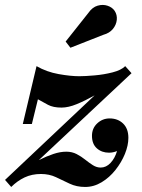

<svg xmlns="http://www.w3.org/2000/svg" viewBox="-45 -732 564 762"><path d="M365.5 -594 234.5 -542.5 215.5 -567 305.5 -680.5Q321.5 -703.5 342.5 -709.5Q363.5 -715.5 382 -709.2Q400.5 -703 410 -689Q420.5 -673 418.5 -653.2Q416.5 -633.5 403 -617Q389.5 -600.5 365.5 -594ZM45.5 -240 100 -469.5Q140 -446.5 187.5 -438Q235 -429.5 269.5 -429.5Q293.5 -429.5 330.5 -432.8Q367.5 -436 401.8 -444.8Q436 -453.5 452 -469.5L477 -441.5L109 -96.5Q140 -112 167 -121Q194 -130 218 -130Q241 -130 259.2 -120.5Q277.5 -111 293 -98.5Q308.5 -86 323.5 -76.5Q338.5 -67 354.5 -67Q376.5 -67 393.8 -85.5Q411 -104 419.5 -132.5Q403.5 -126 387.5 -126Q359 -126 339.5 -143.2Q320 -160.5 320 -193Q320 -223 341 -242.5Q362 -262 390 -262Q422.5 -262 443.5 -241.8Q464.5 -221.5 464.5 -185Q464.5 -155 450.8 -121.2Q437 -87.5 413.2 -57.5Q389.5 -27.5 358.5 -8.8Q327.5 10 293 10Q259 10 231.5 -3Q204 -16 177.2 -28.8Q150.5 -41.5 117.5 -41.5Q81.5 -41.5 52.5 -27.8Q23.5 -14 -0.5 10L-25 -18L330.5 -353.5Q293 -332.5 259.8 -318.8Q226.5 -305 199 -305Q166 -305 145.5 -316Q125 -327 105.5 -338L81.5 -240Z"/></svg>

Font: Bodoni* 06pt
Style: Bold Italic
Weight: 700
Italic angle: -13°
Version: Version 2.3